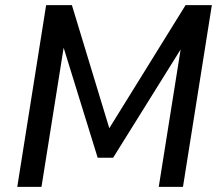

<svg xmlns="http://www.w3.org/2000/svg" viewBox="-20 -725 856 745"><path d="M47 0 159 -705H259L410 -208H392L700 -705H802L690 0H596L685 -559H697L419 -113H359L221 -559H230L141 0Z"/></svg>

Font: Nunito Sans 10pt SemiCondensed SemiBold
Style: Italic
Weight: 600
Width: 4
Italic angle: -9°
Designer: Vernon Adams
Foundry: Vernon Adams
Version: Version 3.101;gftools[0.9.27]